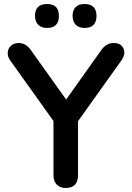

<svg xmlns="http://www.w3.org/2000/svg" viewBox="-20 -927 655 955"><path d="M400 -788Q372 -788 356.5 -804Q341 -820 341 -848Q341 -877 356.5 -892Q372 -907 400 -907Q460 -907 460 -848Q460 -788 400 -788ZM214 -788Q186 -788 170 -804Q154 -820 154 -848Q154 -907 214 -907Q273 -907 273 -848Q273 -788 214 -788ZM307 8Q279 8 262.5 -8.5Q246 -25 246 -56V-325L29 -629Q17 -647 18.5 -666.5Q20 -686 34.5 -699.5Q49 -713 74 -713Q111 -713 137 -673L309 -432L481 -674Q507 -713 545 -713Q582 -713 594 -686Q606 -659 585 -628L368 -324V-56Q368 8 307 8Z"/></svg>

Font: Chiron GoRound TC M
Style: Regular
Weight: 500
Designer: Ryoko NISHIZUKA 西塚涼子 (kana, bopomofo & ideographs); Paul D. Hunt (Latin, Greek & Cyrillic); Sandoll Communications 산돌커뮤니
Foundry: Adobe
Version: Version 1.000;hotconv 1.1.1;makeotfexe 2.6.0